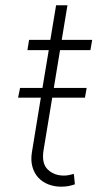

<svg xmlns="http://www.w3.org/2000/svg" viewBox="-20 -696 393 725"><path d="M48.3 -327.1 55.8 -364H140.3L164.1 -506.7H83.5L89.8 -545.5H170.1L191.8 -676.1H234.7L213.1 -545.5H328.1L321.4 -506.7H206.7L183.2 -364H307.2L300.8 -327.1H177.2L144.5 -128.9Q136.4 -78.8 160.2 -56.1Q184.3 -33 221.2 -33Q232.2 -33 241.1 -35Q250 -36.9 258.9 -39.4L262.8 0Q251.8 3.9 239.7 6.4Q227.6 8.9 210.6 8.9Q185 8.9 162.6 0.2Q140.3 -8.5 124.8 -25Q109.4 -41.5 102.5 -65.9Q95.5 -90.2 100.5 -121.1L134.2 -327.1Z"/></svg>

Font: Inter P Extra Light
Style: Italic
Weight: 200
Italic angle: 9.39999°
Designer: Rasmus Andersson
Foundry: rsms
Version: Version 3.018;git-588b23468